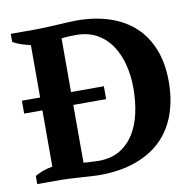

<svg xmlns="http://www.w3.org/2000/svg" viewBox="-80 -790 901 881"><g transform="rotate(-10 370.5 -349.5)"><path d="M22 0ZM22 -389H107V-633Q84 -638 62.5 -645.5Q41 -653 25 -662V-700H141Q158 -700 183 -701Q208 -702 235 -703.5Q262 -705 287.5 -706.5Q313 -708 331 -708Q418 -708 486.5 -685Q555 -662 602.5 -618Q650 -574 675.5 -509Q701 -444 701 -359Q701 -276 677 -208Q653 -140 605 -92Q557 -44 483.5 -17.5Q410 9 311 9Q298 9 276 7.5Q254 6 229 4.5Q204 3 179 1.5Q154 0 135 0H25V-38Q42 -48 63 -55.5Q84 -63 107 -67V-329H22ZM318 -643Q300 -643 282 -642Q264 -641 251 -639V-389H404V-329H251V-60Q255 -59 265 -58.5Q275 -58 285.5 -57.5Q296 -57 306 -56.5Q316 -56 321 -56Q379 -56 419.5 -80Q460 -104 486 -145Q512 -186 524 -241Q536 -296 536 -358Q536 -413 523.5 -464Q511 -515 485 -555Q459 -595 417.5 -619Q376 -643 318 -643Z"/></g></svg>

Font: PT Serif
Style: Bold
Weight: 700
Designer: A.Korolkova, O.Umpeleva, V.Yefimov
Foundry: ParaType Ltd
Version: Version 1.000W OFL; ttfautohint (v1.6)